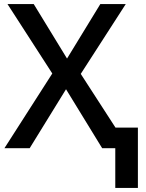

<svg xmlns="http://www.w3.org/2000/svg" viewBox="-20 -734 721 951"><path d="M603 -714H477L312 -444L147 -714H17L239 -370L2 0H127L307 -292L486 0H551V197H663V-102H552L380 -368Z"/></svg>

Font: OpenSansMMV
Style: Semibold
Weight: 600
Designer: Steve Matteson
Foundry: Ascender Corporation
Version: Version 6.000